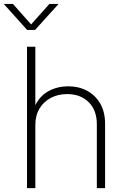

<svg xmlns="http://www.w3.org/2000/svg" viewBox="-75 -968 625 988"><path d="M106.9 -324.7V0H64V-727.5H106.9V-426.8Q131.3 -476.1 176.5 -500Q221.7 -523.9 275.9 -523.9Q330.6 -523.9 373.5 -500.7Q416.5 -477.5 441.2 -434.3Q465.8 -391.1 465.8 -330.6V0H423.3V-328.6Q423.3 -400.9 381.3 -442.4Q339.4 -483.9 270.5 -483.9Q224.1 -483.9 187 -464.6Q149.9 -445.3 128.4 -409.7Q106.9 -374 106.9 -324.7ZM-8.3 -947.8 85 -842.3 179.2 -947.8H226.1V-947.3L105.5 -814H64.5L-55.2 -947.3V-947.8Z"/></svg>

Font: Inter Display ExtraLight
Style: Regular
Weight: 200
Designer: Rasmus Andersson
Foundry: rsms
Version: Version 4.000;git-a52131595